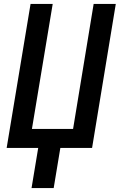

<svg xmlns="http://www.w3.org/2000/svg" viewBox="-20 -755 616 980"><path d="M141 205H254L288 0H450L571 -735H458L353 -97H143L249 -735H136L14 0H175Z"/></svg>

Font: Iosevka Sparkle Semibold
Style: Italic
Weight: 600
Italic angle: -9°
Designer: Belleve Invis
Foundry: Belleve Invis
Version: Version 4.5.0; ttfautohint (v1.8.3)